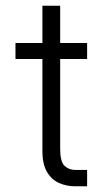

<svg xmlns="http://www.w3.org/2000/svg" viewBox="-20 -650 358 670"><path d="M284 -57V0H240Q212 0 186 -11.5Q160 -23 144 -50Q128 -77 128 -123V-444H34V-500H128V-630H190V-500H284V-444H190V-131Q190 -86 205 -71.5Q220 -57 243 -57Z"/></svg>

Font: Overused Grotesk Book
Style: Regular
Weight: 350
Version: Version 0.003